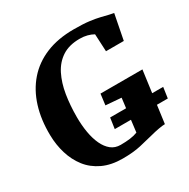

<svg xmlns="http://www.w3.org/2000/svg" viewBox="-170 -907 1052 1069"><g transform="rotate(-30 356.5 -372.0)"><path d="M319.5 8Q245.5 8 191.5 -17.5Q137.5 -43 103.2 -87Q69 -131 51.8 -187.5Q34.5 -244 33.5 -306Q31.5 -406 57 -488Q82.5 -570 134.2 -629.2Q186 -688.5 262.8 -720.2Q339.5 -752 441.5 -752Q502.5 -752 541.2 -747Q580 -742 606 -735.5Q632 -729 653 -724Q660.5 -722.5 667.8 -721Q675 -719.5 682.5 -718L651 -556.5H536.5L531 -668.5Q513.5 -678.5 491.8 -684.2Q470 -690 443.5 -690Q376 -690 331 -660.8Q286 -631.5 260 -579.8Q234 -528 223.2 -461.5Q212.5 -395 212.5 -320Q212.5 -267.5 220.5 -221Q228.5 -174.5 245 -139.2Q261.5 -104 286.5 -84Q311.5 -64 347 -64Q380.5 -64 407.8 -67.5Q435 -71 456.5 -79.5L482.5 -289L383 -297L392 -367.5H661.5L617.5 -41Q602 -41 575 -36Q548 -31 526 -25Q483.5 -14 435.5 -3Q387.5 8 319.5 8ZM362 -156.5 372 -225.5H713L703 -156.5Z"/></g></svg>

Font: Merriweather 20pt Black
Style: Italic
Weight: 900
Italic angle: -7.8°
Version: Version 2.101